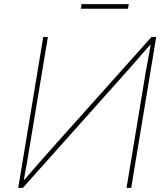

<svg xmlns="http://www.w3.org/2000/svg" viewBox="-20 -906 811 926"><path d="M612.8 0H590.3L681.6 -551.3Q686 -576.7 690.7 -602.1Q695.3 -627.4 700 -652.8Q704.6 -678.2 709 -703.6H716.8Q693.8 -678.2 671.6 -652.8Q649.4 -627.4 627.4 -602.1Q605.5 -576.7 582.5 -551.3L90.3 0H67.9L188.5 -727.5H210.9L119.1 -175.3Q115.2 -149.9 110.6 -124.5Q106 -99.1 101.3 -74Q96.7 -48.8 92.3 -23.4H83.5Q106 -48.8 127.9 -74Q149.9 -99.1 172.1 -124.5Q194.3 -149.9 216.8 -175.3L710.4 -727.5H733.4ZM601.1 -886.2 597.2 -863.8H369.6L373.5 -886.2Z"/></svg>

Font: Inter Thin
Style: Italic
Weight: 250
Italic angle: -9.3988°
Designer: Rasmus Andersson
Foundry: rsms
Version: Version 4.001;git-66647c0bb